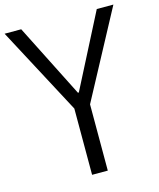

<svg xmlns="http://www.w3.org/2000/svg" viewBox="-130 -928 842 1016"><g transform="rotate(-15 291.0 -420.5)"><path d="M247 0V-363L-7 -841H84L287 -439H292L498 -841H589L333 -363V0Z"/></g></svg>

Font: Matangi Medium
Style: Regular
Weight: 500
Designer: Prashant Pant
Foundry: The Graphic Ant
Version: Version 3.002